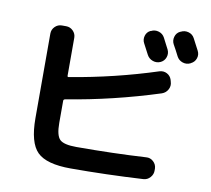

<svg xmlns="http://www.w3.org/2000/svg" viewBox="-91 -934 1182 1075"><g transform="rotate(10 500.0 -397.0)"><path d="M687 -799Q708 -810 731 -803Q754 -796 765 -775Q771 -764 782 -742Q793 -720 797 -713Q807 -692 799.5 -670Q792 -648 771 -638Q749 -628 726.5 -636Q704 -644 693 -665Q678 -694 662 -724Q651 -744 657.5 -766.5Q664 -789 685 -799ZM930 -801Q963 -738 964 -736Q975 -715 967.5 -693Q960 -671 939 -661L936 -659Q915 -649 892.5 -656.5Q870 -664 859 -685Q854 -695 843 -716Q832 -737 826 -747Q815 -767 821.5 -790Q828 -813 849 -823L852 -824Q873 -835 896 -828.5Q919 -822 930 -801ZM378 37Q240 37 187.5 -15Q135 -67 135 -207V-687Q135 -710 151.5 -726.5Q168 -743 191 -743H215Q238 -743 254.5 -726.5Q271 -710 271 -687V-472Q271 -463 279 -465Q536 -508 773 -585Q796 -592 816 -581.5Q836 -571 843 -549L846 -538Q853 -516 842 -495Q831 -474 808 -466Q546 -382 281 -339Q271 -337 271 -329V-203Q271 -132 294 -109.5Q317 -87 388 -87Q598 -87 784 -98Q807 -100 824.5 -84Q842 -68 843 -45V-35Q844 -12 828 6Q812 24 789 25Q579 37 378 37Z"/></g></svg>

Font: Rounded Mplus 1c Bold
Style: Bold
Weight: 700
Version: Version 1.059.20150529